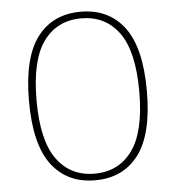

<svg xmlns="http://www.w3.org/2000/svg" viewBox="-51 -748 741 808"><g transform="rotate(-5 319.0 -344.0)"><path d="M319 12Q201 12 135.5 -74.5Q70 -161 70 -344Q70 -527 135.5 -613.5Q201 -700 319 -700Q437 -700 502.5 -613.5Q568 -527 568 -344Q568 -161 502.5 -74.5Q437 12 319 12ZM319 -16Q421 -16 478.5 -95.5Q536 -175 536 -344Q536 -514 478.5 -593Q421 -672 319 -672Q217 -672 159.5 -593Q102 -514 102 -344Q102 -175 159.5 -95.5Q217 -16 319 -16Z"/></g></svg>

Font: Arima Thin Thin
Style: Regular
Weight: 250
Version: Version 1.100